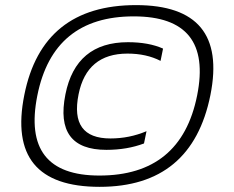

<svg xmlns="http://www.w3.org/2000/svg" viewBox="-20 -723 912 748"><path d="M367.2 -39.1Q685.5 -39.1 748 -351.1Q809.6 -659.2 501 -659.2Q187 -659.2 125.5 -351.1Q63 -39.1 367.2 -39.1ZM74.7 -353Q144.5 -703.1 509.8 -703.1Q869.6 -703.1 799.8 -353Q728 4.9 368.2 4.9Q2.9 4.9 74.7 -353ZM541 -164.1Q475.1 -139.2 394.5 -139.2Q191.4 -139.2 234.9 -355.5Q275.4 -558.6 478.5 -558.6Q559.1 -558.6 615.2 -533.7L605.5 -485.8Q550.3 -514.2 476.6 -514.2Q317.9 -514.2 286.1 -355.5Q251.5 -183.6 410.2 -183.6Q483.9 -183.6 550.8 -211.9Z"/></svg>

Font: Sansation
Style: Italic
Weight: 400
Designer: Bernd Montag
Version: Version 1.301